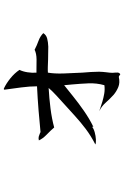

<svg xmlns="http://www.w3.org/2000/svg" viewBox="164 -802 671 1040"><g transform="rotate(-90 500.0 -282.5)"><path d="M840 -384Q830 -368 811 -363Q792 -358 767 -357Q752 -357 734 -357.5Q716 -358 698 -358Q676 -359 656.5 -359.5Q637 -360 626 -359Q620 -325 621.5 -275Q623 -225 626 -173Q628 -149 629.5 -126Q631 -103 631 -82Q631 -72 630 -62Q629 -52 628 -42Q627 -34 626 -25.5Q625 -17 625 -9Q625 -6 626 2Q627 10 626.5 18.5Q626 27 618 33Q614 32 611 29Q608 26 603 25Q572 32 548.5 22.5Q525 13 506 -3Q484 -23 463.5 -46Q443 -69 417 -81Q417 -81 435 -75Q453 -69 469 -64Q489 -58 511.5 -54Q534 -50 558 -53Q570 -95 568 -140Q566 -185 562 -228Q561 -239 560 -249.5Q559 -260 558 -271Q534 -252 497.5 -222.5Q461 -193 418.5 -163.5Q376 -134 333 -113Q331 -115 333 -118Q335 -120 333 -120Q323 -111 303 -105.5Q283 -100 264 -99Q245 -98 237 -102Q284 -126 321 -154Q358 -182 392 -213Q417 -236 446 -262Q475 -288 501.5 -312.5Q528 -337 543 -355Q488 -352 432.5 -345Q377 -338 329 -325Q312 -345 290.5 -365.5Q269 -386 259 -408Q271 -411 280 -408.5Q289 -406 298 -402Q302 -400 304 -399Q352 -404 420 -409.5Q488 -415 552 -418Q552 -457 546 -503Q540 -549 534 -592Q533 -595 535 -597Q537 -599 541 -597Q567 -585 595 -562.5Q623 -540 641 -513Q632 -495 628 -469.5Q624 -444 626 -421Q629 -421 633.5 -421Q638 -421 643 -421Q666 -420 698 -420.5Q730 -421 750 -431Q773 -419 798 -410Q823 -401 840 -384Z"/></g></svg>

Font: Yuji Syuku
Style: Regular
Weight: 400
Designer: Kataoka Yuji
Foundry: Kinuta Font Factory
Version: Version 3.002